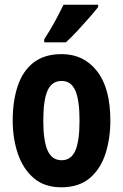

<svg xmlns="http://www.w3.org/2000/svg" viewBox="-20 -786 523 816"><path d="M449 -274Q449 -198 428.5 -133.5Q408 -69 362 -29.5Q316 10 240 10Q169 10 123.5 -29Q78 -68 56 -132.5Q34 -197 34 -274Q34 -357 55.5 -421Q77 -485 123 -520.5Q169 -556 242 -556Q336 -556 392.5 -483.5Q449 -411 449 -274ZM164 -273Q164 -187 182.5 -146Q201 -105 242 -105Q282 -105 300 -145.5Q318 -186 318 -274Q318 -361 300 -401.5Q282 -442 242 -442Q201 -442 182.5 -402Q164 -362 164 -273ZM397 -756Q383 -738 359.5 -711Q336 -684 309.5 -655.5Q283 -627 260 -606H168V-619Q194 -659 214 -696Q234 -733 250 -766H397Z"/></svg>

Font: Noto Sans Gujarati UI ExtraCondensed
Style: Bold
Weight: 700
Width: 2
Designer: Jelle Bosma - Monotype Design Team, Universal Thirst
Foundry: Monotype Imaging Inc.
Version: Version 2.106; ttfautohint (v1.8.4.7-5d5b)